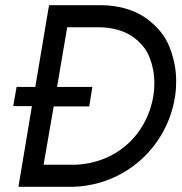

<svg xmlns="http://www.w3.org/2000/svg" viewBox="-20 -720 700 740"><path d="M31 -311H103L51 0H258C460 -4 625 -152 655 -350C658 -370 659 -390 659 -409C659 -450 651 -493 634 -537C617 -582 585 -620 540 -652C494 -683 438 -699 371 -700H169L116 -385H44ZM148 -85 187 -310H324L336 -385H200L239 -615H362C414 -614 457 -602 491 -579C524 -555 547 -527 558 -494C570 -462 575 -431 575 -402C575 -385 574 -368 571 -350C545 -196 423 -89 266 -85Z"/></svg>

Font: Jost
Style: Italic
Weight: 400
Italic angle: -5°
Version: Version 3.710